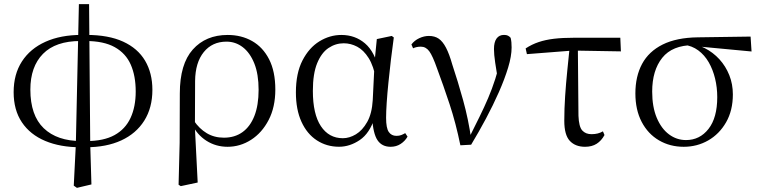

<svg xmlns="http://www.w3.org/2000/svg" viewBox="-20 -701 3705 936"><path d="M339.6 204.1 349.7 2.7 364.6 -680.9H414.3L419.9 2.6L425.7 198.1L355.1 214.8ZM372.9 16.9Q273.6 16.9 200.3 -14Q126.9 -44.9 86.7 -104.8Q46.5 -164.6 46.5 -251.7Q46.5 -339 86.9 -401.5Q127.4 -464 201.7 -497.4Q276 -530.8 377.1 -530.8L372.2 -501.1Q251.1 -501.1 189.5 -438.4Q128 -375.8 128 -264.4Q128 -138.5 193.2 -75.9Q258.5 -13.3 376.8 -13.3ZM398.3 16.9 401.6 -13.3Q485.2 -13.3 538.1 -42.3Q591 -71.4 616.3 -126Q641.6 -180.5 641.6 -254.8Q641.6 -331.1 617.4 -386Q593.3 -440.9 539.6 -471Q485.9 -501.1 397 -501.1L401.1 -530.8Q508.8 -530.8 580.2 -498.1Q651.6 -465.4 687.3 -405.1Q722.9 -344.8 722.9 -262.9Q722.9 -175.9 683.3 -112.8Q643.6 -49.8 571 -16.4Q498.4 16.9 398.3 16.9Z M850.6 199.6 855.8 -5.5 856.6 -245.2Q856.6 -388.7 919.9 -459.6Q983.3 -530.6 1090 -530.6Q1156.7 -530.6 1209.2 -500.8Q1261.7 -471 1291.9 -411.9Q1322.2 -352.7 1322.2 -264.3Q1322.2 -178.8 1289.7 -116.2Q1257.2 -53.6 1204.1 -19.5Q1151 14.6 1089.2 14.6Q1032.7 14.6 986.5 -14.7Q940.4 -44.1 914.4 -97.7H911L924.8 -113.1Q951.3 -73.6 987.9 -51.7Q1024.6 -29.8 1071.7 -29.8Q1124.4 -29.8 1162.1 -56.9Q1199.8 -83.9 1220.3 -136.1Q1240.7 -188.2 1240.7 -263.1Q1240.7 -339.4 1219.8 -391.7Q1198.8 -443.9 1163.5 -471Q1128.2 -498 1084.3 -498Q1014.8 -498 973.4 -447.1Q932.1 -396.2 931.1 -306.4L930.3 -94.1L929.8 -84.8L943.7 188.8L861.2 206.4Z M1632.8 14.4Q1572.7 14.4 1524.8 -16.7Q1476.9 -47.8 1449.7 -107.2Q1422.5 -166.5 1422.5 -250.6Q1422.5 -344.2 1454.6 -406.4Q1486.6 -468.5 1537.3 -499.6Q1588.1 -530.6 1644.2 -530.6Q1711.2 -530.6 1759.5 -489.4Q1807.8 -448.1 1827.7 -358.5H1835.3L1813.5 -312.6Q1801.5 -379.3 1777.1 -418.1Q1752.6 -456.9 1721.2 -473.4Q1689.8 -490 1655.7 -490Q1615.8 -490 1581.5 -467Q1547.2 -444 1526.2 -392.9Q1505.2 -341.7 1505.2 -257.8Q1505.2 -144.9 1544.3 -86Q1583.4 -27.2 1651.4 -27.2Q1683.3 -27.2 1715 -46.2Q1746.8 -65.2 1770.1 -106.4Q1793.3 -147.6 1797.1 -212.9L1806.4 -403.1L1817 -510.5L1889.8 -525.8L1899.8 -518.4Q1892.4 -466.9 1885.8 -410.4Q1879.2 -353.9 1873.7 -299.8Q1868.2 -245.7 1865.2 -200.8Q1862.2 -155.9 1862.2 -126.6Q1862.2 -76.9 1875.2 -57.8Q1888.2 -38.7 1912.6 -38.7Q1926.4 -38.7 1936.2 -42.6Q1946 -46.5 1955.5 -52L1966.8 -34.9Q1954.5 -13.4 1933.2 0.6Q1911.9 14.6 1884.4 14.6Q1842 14.6 1820.4 -17.4Q1798.8 -49.4 1794.1 -127.8L1806.9 -128.2Q1782.3 -50.9 1733.8 -18.3Q1685.4 14.4 1632.8 14.4Z M2224.3 7.3Q2202.3 -100.7 2171.6 -193.6Q2140.8 -286.5 2110.7 -367.2Q2089.2 -428.8 2072.7 -451.1Q2056.3 -473.5 2031.8 -473.5Q2009.8 -473.5 1993.8 -465.5L1985.6 -484.2Q2000.3 -503.8 2023.8 -514.8Q2047.4 -525.8 2070.8 -525.8Q2099.3 -525.8 2118.9 -512.4Q2138.4 -498.9 2154.3 -468.4Q2170.3 -437.9 2184.9 -386.3Q2211.8 -305.9 2237.7 -212.5Q2263.6 -119.1 2277.2 -22.3H2262.7L2269.1 -33.8Q2295.7 -86.9 2318.2 -132.7Q2340.7 -178.4 2359.6 -222.6Q2378.6 -266.8 2394.3 -315.8Q2409.9 -364.7 2423.7 -423.6L2410.7 -295.2Q2399.9 -355.7 2394 -395.9Q2388.1 -436.1 2388.1 -462Q2388.1 -495.7 2400.8 -513.3Q2413.5 -530.8 2436.9 -530.8Q2448.8 -530.8 2456.2 -527.2Q2463.5 -523.6 2469.4 -516.7Q2472.1 -505.4 2473.1 -494.5Q2474.1 -483.5 2474.1 -469.6Q2474.1 -427.2 2457.1 -371.4Q2440.2 -315.7 2412.2 -252.2Q2384.2 -188.7 2349.1 -122.9Q2314 -57.2 2276.8 4.4Z M2548.7 -437.1 2542.5 -465Q2572.8 -484.8 2606 -495.9Q2639.2 -507.1 2680.9 -512.1Q2722.6 -517 2778.4 -517H3004L3006.9 -450.5L2772.4 -454.5ZM2832.2 14.6Q2784.7 14.6 2757.8 -14.3Q2730.9 -43.2 2730.9 -112.1Q2730.9 -170.4 2735 -232.2Q2739.1 -293.9 2745.4 -355.7Q2751.8 -417.4 2757.5 -474.9H2797L2800 -136.8Q2802 -83.2 2818.5 -65Q2834.9 -46.9 2863.5 -46.9Q2880.3 -46.9 2893.7 -50.3Q2907.1 -53.7 2919.3 -60.7L2926.9 -42.7Q2912 -15 2888.8 -0.2Q2865.6 14.6 2832.2 14.6Z M3313 14.6Q3246.2 14.6 3192.5 -16.8Q3138.8 -48.2 3108.1 -106.9Q3077.5 -165.5 3077.5 -245.6Q3077.5 -328.5 3110 -389.2Q3142.6 -450 3210.2 -483.8Q3277.9 -517.6 3381.8 -519L3639.1 -522.7L3643.8 -450L3377.1 -475.1L3360.2 -481Q3257.5 -480.5 3208.4 -419.1Q3159.4 -357.7 3159.4 -254.5Q3159.4 -179.9 3181.6 -126.9Q3203.9 -73.9 3241.2 -46.1Q3278.6 -18.2 3324.4 -18.2Q3391.4 -18.2 3434 -72.6Q3476.6 -127 3476.6 -227.7Q3476.6 -274.5 3466 -318.2Q3455.4 -361.8 3435.1 -397.3Q3414.7 -432.7 3384 -455.4Q3353.4 -478.1 3312.6 -483L3326 -492Q3373.9 -487.6 3415.2 -466.6Q3456.5 -445.6 3487.2 -411.9Q3517.9 -378.2 3535.3 -334.6Q3552.7 -291.1 3552.7 -240.9Q3552.7 -162.3 3519.7 -104.9Q3486.8 -47.5 3432.5 -16.4Q3378.2 14.6 3313 14.6Z"/></svg>

Font: Noto Serif TC
Style: Regular
Weight: 200
Designer: Ryoko NISHIZUKA 西塚涼子 (kana & ideographs); Frank Grießhammer (Latin, Greek & Cyrillic); Wenlong ZHANG 张文龙 (bopomofo); San
Foundry: Adobe
Version: Version 2.001;hotconv 1.1.0;makeotfexe 2.6.0